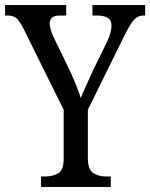

<svg xmlns="http://www.w3.org/2000/svg" viewBox="-24 -734 590 754"><path d="M137 0V-41H154Q183 -41 204.5 -53.5Q226 -66 226 -110V-303L69 -620Q54 -649 42 -661Q30 -673 7 -673H-4V-714H236V-673H211Q187 -673 179 -663.5Q171 -654 171 -642Q171 -630 176 -615Q181 -600 186 -589L250 -457Q264 -427 275 -399.5Q286 -372 293 -349Q301 -369 314 -397Q327 -425 341 -457L396 -569Q414 -607 414 -633Q414 -655 399 -664Q384 -673 359 -673H339V-714H546V-673H537Q518 -673 502.5 -656.5Q487 -640 465 -595L321 -303V-115Q321 -68 342 -54.5Q363 -41 391 -41H411V0Z"/></svg>

Font: Noto Serif Thai Condensed
Style: Regular
Weight: 400
Width: 3
Designer: Monotype Design Team
Foundry: Monotype Imaging Inc.
Version: Version 2.002; ttfautohint (v1.8.4.7-5d5b)